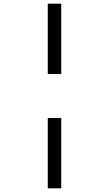

<svg xmlns="http://www.w3.org/2000/svg" viewBox="-20 -780 591 1041"><path d="M239 -760H312V-379H239ZM239 -140H312V241H239Z"/></svg>

Font: Apis
Style: Regular
Weight: 400
Designer: Monotype Design Team
Foundry: Monotype Imaging Inc.
Version: Version 2.000; build 0001